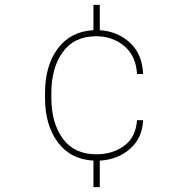

<svg xmlns="http://www.w3.org/2000/svg" viewBox="-20 -651 772 789"><path d="M543 -157H568Q565 -84 514.5 -39.5Q464 5 390 9V118H364V9Q270 4 217.5 -66.5Q165 -137 165 -249V-269Q165 -381 217.5 -451.5Q270 -522 364 -527V-631H390V-527Q464 -522 514.5 -475Q565 -428 568 -347H543Q539 -421 491 -461.5Q443 -502 375 -502Q285 -502 238 -437Q191 -372 191 -269V-249Q191 -146 238 -81.5Q285 -17 376 -17Q443 -17 490.5 -52Q538 -87 543 -157Z"/></svg>

Font: FreesentationVF
Style: Regular
Weight: 400
Designer: glyphs from Roboto by Christian Robertson / Hangul glyphs from Noto Sans CJK(Source Han Sans) by Jang Soo-young and Kang
Foundry: PT&
Version: Version 2.001;Glyphs 3.3.1 (3343)